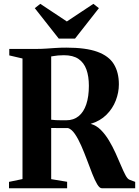

<svg xmlns="http://www.w3.org/2000/svg" viewBox="-20 -1004 741 1024"><path d="M28 0V-34L100 -49V-692L29.5 -708.5V-743H170.5Q201 -743 226 -744.8Q251 -746.5 276.5 -748.2Q302 -750 334 -750Q438 -750 499.2 -727.8Q560.5 -705.5 587.2 -661.8Q614 -618 614 -554Q614 -511 597.5 -468Q581 -425 547.5 -391.8Q514 -358.5 463.5 -343.5Q493.5 -335.5 517.5 -311.5Q541.5 -287.5 561 -255Q580.5 -222.5 596.2 -187.8Q612 -153 625 -122Q638 -91 649 -70.2Q660 -49.5 670.5 -45.5L701 -34V0H523Q511 0 498.2 -21.5Q485.5 -43 472 -77.5Q458.5 -112 443.8 -151.5Q429 -191 413 -227.5Q397 -264 379.5 -289.5Q362 -315 343 -321Q333 -321 320.8 -321Q308.5 -321 296.2 -321Q284 -321 272.8 -321.2Q261.5 -321.5 253 -321.5V-48.5L338 -34.5V0ZM333 -362.5Q372.5 -362.5 399.5 -384.5Q426.5 -406.5 440.2 -447.8Q454 -489 454 -546.5Q454 -597 440.8 -633.5Q427.5 -670 398.5 -689.8Q369.5 -709.5 321 -709.5Q301.5 -709.5 289.5 -708.2Q277.5 -707 269.2 -705.5Q261 -704 253 -703V-365.5Q263 -364 278.5 -363.2Q294 -362.5 309.2 -362.5Q324.5 -362.5 333 -362.5ZM293.5 -798 165.5 -960.5 195 -983.5 336.5 -889.5 478 -983.5 507.5 -960.5 380 -798Z"/></svg>

Font: Merriweather 96pt
Style: Bold
Weight: 700
Version: Version 2.100